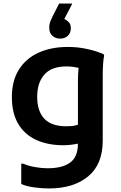

<svg xmlns="http://www.w3.org/2000/svg" viewBox="-20 -824 684 1084"><path d="M256 240Q218 240 173.5 234Q129 228 100 215V100H111Q141 113 179 119.5Q217 126 248 126Q332 126 376 94Q420 62 420 -13Q375 -4 338 -4Q250 -4 184.5 -34Q119 -64 83 -124.5Q47 -185 47 -276Q47 -368 87 -431.5Q127 -495 198.5 -527Q270 -559 363 -559Q421 -559 474 -547Q527 -535 565 -518L568 -510Q564 -492 562 -462Q560 -432 560 -400.5Q560 -369 560 -348V-30Q560 104 477.5 172Q395 240 256 240ZM190 -278Q190 -196 230.5 -153.5Q271 -111 355 -111Q371 -111 386.5 -112.5Q402 -114 420 -120V-368Q420 -389 421 -407.5Q422 -426 424 -441Q410 -444 392.5 -446.5Q375 -449 355 -449Q271 -449 230.5 -403Q190 -357 190 -278ZM320 -606Q294 -606 276 -621.5Q258 -637 258 -668Q258 -689 266 -707.5Q274 -726 280 -738L314 -804H386V-799L343 -717Q355 -712 367.5 -699.5Q380 -687 380 -665Q380 -638 363 -622Q346 -606 320 -606Z"/></svg>

Font: Kufam SemiBold
Style: Regular
Weight: 600
Designer: Wael Morcos, Artur Schmal
Foundry: Original Type
Version: Version 1.300; ttfautohint (v1.8.3)